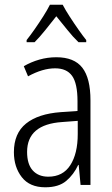

<svg xmlns="http://www.w3.org/2000/svg" viewBox="-20 -785 475 815"><path d="M219 -542Q295 -542 329.5 -497.5Q364 -453 364 -359V0H322L314 -85H312Q293 -44 261 -17Q229 10 172 10Q106 10 72.5 -33Q39 -76 39 -139Q39 -219 90.5 -260.5Q142 -302 238 -309L309 -314V-355Q309 -431 286 -463Q263 -495 214 -495Q161 -495 99 -461L81 -504Q112 -522 147 -532Q182 -542 219 -542ZM244 -267Q95 -257 95 -140Q95 -88 119 -61.5Q143 -35 185 -35Q247 -35 278.5 -84Q310 -133 310 -216V-272ZM246 -765Q258 -742 276.5 -713.5Q295 -685 314 -658Q333 -631 346 -615V-606H313Q290 -628 266 -658Q242 -688 219 -716Q197 -688 172.5 -657.5Q148 -627 127 -606H93V-615Q109 -635 127.5 -661.5Q146 -688 163.5 -715.5Q181 -743 192 -765Z"/></svg>

Font: Noto Sans Myanmar UI Condensed Light
Style: Regular
Weight: 300
Width: 3
Designer: Monotype Design Team
Foundry: Monotype Imaging Inc.
Version: Version 2.103; ttfautohint (v1.8.4.7-5d5b)